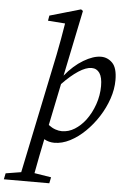

<svg xmlns="http://www.w3.org/2000/svg" viewBox="-127 -785 698 1069"><g transform="rotate(5 221.5 -250.0)"><path d="M369 -420Q338 -420 296.5 -393Q255 -366 207 -316L159 -83Q179 -68 198 -61.5Q217 -55 234 -55Q272 -55 305.5 -76Q339 -97 365 -131Q395 -171 412.5 -221.5Q430 -272 430 -324Q430 -373 414 -396.5Q398 -420 369 -420ZM197 206 190 240H-64L-57 206L29 192L168 -476Q177 -521 185 -565.5Q193 -610 200 -654L104 -661L109 -690L282 -740L293 -732L217 -364Q264 -422 318.5 -454.5Q373 -487 416 -487Q453 -487 480 -459.5Q507 -432 507 -364Q507 -313 489 -260Q471 -207 440 -158.5Q409 -110 369 -71Q329 -32 285 -9.5Q241 13 198 13Q167 13 141 -2Q131 46 121.5 94Q112 142 103 191Z"/></g></svg>

Font: Source Serif Pro
Style: Italic
Weight: 400
Italic angle: -12°
Designer: Frank Grießhammer
Foundry: Adobe Systems Incorporated
Version: Version 3.001;hotconv 1.0.111;makeotfexe 2.5.65597